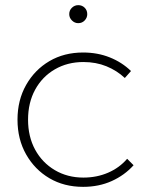

<svg xmlns="http://www.w3.org/2000/svg" viewBox="-20 -725 599 746"><path d="M465 -422Q434 -451 393.5 -467.5Q353 -484 304 -484Q242 -484 193 -455.5Q144 -427 116.5 -376.5Q89 -326 89 -260Q89 -194 116.5 -143.5Q144 -93 193 -64Q242 -35 304 -35Q356 -35 400 -54Q444 -73 474 -108L499 -83Q464 -44 414 -21.5Q364 1 303 1Q229 1 172 -32.5Q115 -66 81.5 -125Q48 -184 48 -260Q48 -336 81.5 -395Q115 -454 172 -487.5Q229 -521 303 -521Q359 -521 406.5 -502Q454 -483 489 -449ZM284 -705Q299 -705 309 -695Q319 -685 319 -670Q319 -656 309 -645.5Q299 -635 284 -635Q270 -635 259.5 -645.5Q249 -656 249 -670Q249 -685 259.5 -695Q270 -705 284 -705Z"/></svg>

Font: Alexandria ExtraLight
Style: Regular
Weight: 250
Designer: Mohamed Gaber
Foundry: Kief Type Foundry
Version: Version 5.100